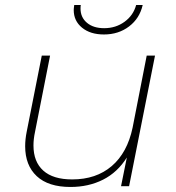

<svg xmlns="http://www.w3.org/2000/svg" viewBox="-20 -740 698 763"><path d="M596 -519 493 0H461L484 -114Q447 -55 389.5 -26Q332 3 260 3Q172 3 126 -40Q80 -83 80 -159Q80 -186 86 -216L146 -519H179L119 -215Q113 -187 113 -162Q113 -97 152 -62Q191 -27 267 -27Q362 -27 424 -80Q486 -133 507 -233L563 -519ZM273 -700Q273 -706 275 -720H301Q300 -715 300 -706Q300 -671 325.5 -649.5Q351 -628 394 -628Q440 -628 475 -653.5Q510 -679 521 -720H547Q535 -667 493 -635Q451 -603 393 -603Q339 -603 306 -630Q273 -657 273 -700Z"/></svg>

Font: Montserrat Alternates ExLight
Style: Italic
Weight: 275
Italic angle: -11.3°
Designer: Julieta Ulanovsky
Foundry: Julieta Ulanovsky
Version: Version 7.200